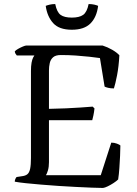

<svg xmlns="http://www.w3.org/2000/svg" viewBox="-20 -929 675 949"><path d="M489 0Q467 0 432.5 -1.5Q398 -3 356 -5Q314 -7 269.5 -10Q225 -13 183.5 -16.5Q142 -20 108 -23.5Q74 -27 53 -31Q53 -38 56 -44.5Q59 -51 62 -54L88 -58Q106 -60 115.5 -68Q125 -76 129 -95Q133 -114 133 -148V-578Q133 -603 136 -619Q139 -635 143.5 -644Q148 -653 150 -655H63Q60 -658 57 -663Q54 -668 53 -675Q58 -681 69.5 -687.5Q81 -694 93 -699Q105 -704 110 -704H487Q512 -696 534.5 -683Q557 -670 570 -656Q567 -600 558.5 -556.5Q550 -513 543 -492Q527 -492 514.5 -495Q502 -498 497 -501L474 -642Q454 -645 422.5 -648.5Q391 -652 354.5 -654.5Q318 -657 281 -657Q255 -657 242.5 -646Q230 -635 226 -617.5Q222 -600 222 -580V-391Q267 -392 305.5 -393.5Q344 -395 377 -397.5Q410 -400 438 -402L447 -393Q445 -374 441.5 -358Q438 -342 436 -335H222V-127Q222 -104 217 -87Q212 -70 207 -63H478L530 -224Q545 -224 558 -219Q571 -214 575 -210Q575 -187 573.5 -158Q572 -129 570 -98.5Q568 -68 564 -42Q556 -34 541.5 -24.5Q527 -15 512.5 -8Q498 -1 489 0ZM335 -782Q272 -782 242.5 -815Q213 -848 206 -900Q213 -903 225.5 -906Q238 -909 253 -909Q261 -869 279.5 -855.5Q298 -842 335 -842Q372 -842 391 -855.5Q410 -869 418 -909Q434 -909 446.5 -906Q459 -903 465 -900Q458 -844 427 -813Q396 -782 335 -782Z"/></svg>

Font: Texturina Medium 12pt Light
Style: Regular
Weight: 300
Version: Version 1.002